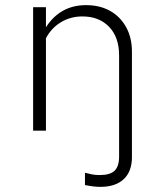

<svg xmlns="http://www.w3.org/2000/svg" viewBox="-20 -509 640 748"><path d="M371 219Q359 219 345.5 217.5Q332 216 311 212V164Q326 168 339 170.5Q352 173 368 173Q409 173 426.5 156Q444 139 444 101V-293Q444 -364 405 -404.5Q366 -445 301 -445Q255 -445 217.5 -422.5Q180 -400 159 -360V0H109V-481H159V-403Q215 -489 315 -489Q369 -489 409 -466.5Q449 -444 471.5 -403Q494 -362 494 -308V103Q494 159 462 189Q430 219 371 219Z"/></svg>

Font: Red Hat Mono
Style: Regular
Weight: 300
Monospace: yes
Designer: Pentagram, MCKL
Foundry: Pentagram, MCKL
Version: Version 1.023